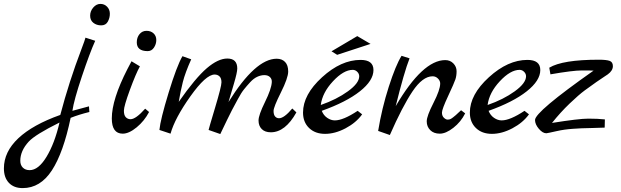

<svg xmlns="http://www.w3.org/2000/svg" viewBox="-140 -686 3184 984"><path d="M316 -141Q318 -123 318 -112Q265 -99 222 -82Q185 96 126 187Q67 278 -24 278Q-69 278 -94.5 251Q-120 224 -120 177Q-120 92 -46 22.5Q28 -47 169 -97Q214 -268 277 -433Q296 -483 298 -493L348 -477Q320 -415 279.5 -294Q239 -173 231 -118ZM165 -58Q40 4 7 40Q-36 87 -36 138Q-36 160 -23 173Q-10 186 12 186Q57 186 98.5 117.5Q140 49 165 -58ZM423 -615.5Q423 -594 412.5 -575Q402 -556 378.5 -556Q355 -556 338.5 -569Q322 -582 322 -605.5Q322 -629 338 -647.5Q354 -666 374.5 -666Q395 -666 409 -651.5Q423 -637 423 -615.5Z M617 -424Q561 -424 561 -469Q561 -494 575 -511Q589 -528 611 -528Q633 -528 647 -515Q661 -502 661 -481Q661 -460 649 -442Q637 -424 617 -424ZM604 -129 624 -112Q600 -66 560.5 -33.5Q521 -1 489 -1Q433 -1 433 -79Q433 -176 513 -332Q531 -366 534 -372L577 -346Q556 -308 525.5 -225Q495 -142 495 -118.5Q495 -95 505 -85Q515 -75 529 -75Q556 -75 604 -129Z M1358 -130 1379 -110Q1322 -8 1248 -8Q1218 -8 1201.5 -24.5Q1185 -41 1185 -68.5Q1185 -96 1218 -163Q1251 -230 1253 -265Q1254 -281 1243.5 -291Q1233 -301 1215 -301Q1197 -301 1178.5 -292.5Q1160 -284 1142.5 -265Q1125 -246 1110.5 -228Q1096 -210 1078.5 -177Q1061 -144 1049 -122Q1028 -81 989 1L929 -20Q929 -23 962 -133Q995 -243 995 -264Q995 -285 985 -294.5Q975 -304 960 -304Q915 -304 835.5 -192Q756 -80 734 -1L677 -20Q682 -73 724 -210.5Q766 -348 795 -398L840 -382Q809 -313 797 -265.5Q785 -218 776 -164Q862 -287 920 -336.5Q978 -386 1025 -386Q1076 -386 1076 -335Q1076 -315 1058.5 -256Q1041 -197 1031 -163Q1169 -385 1278 -385Q1305 -385 1321 -368.5Q1337 -352 1337 -319.5Q1337 -287 1299.5 -212Q1262 -137 1262 -117.5Q1262 -98 1270 -89Q1278 -80 1290 -80Q1316 -80 1358 -130Z M1693 -118 1716 -100Q1685 -57 1631 -28.5Q1577 0 1526 0Q1475 0 1444 -30Q1413 -60 1413 -109Q1413 -201 1510.5 -290Q1608 -379 1708 -379Q1774 -379 1774 -327Q1774 -273 1704.5 -218Q1635 -163 1509 -118Q1518 -95 1537 -82Q1556 -69 1576 -69Q1619 -69 1693 -118ZM1504 -148Q1585 -176 1643 -218Q1701 -260 1701 -295Q1701 -308 1691 -318Q1681 -328 1668 -328Q1621 -328 1566.5 -269.5Q1512 -211 1504 -148ZM1759 -461 1588 -405 1559 -423 1691 -501Z M2223 -121 2244 -105Q2222 -61 2183.5 -31Q2145 -1 2114 -1Q2083 -1 2065 -19Q2047 -37 2047 -64Q2047 -91 2081.5 -158.5Q2116 -226 2116 -258Q2116 -272 2104.5 -283.5Q2093 -295 2077 -295Q2026 -295 1974 -217.5Q1922 -140 1858 6L1798 -15Q1817 -131 1852.5 -241.5Q1888 -352 1918 -400L1959 -387Q1931 -316 1888 -142Q2026 -378 2142 -378Q2167 -378 2183.5 -361Q2200 -344 2200 -321Q2200 -298 2194 -279.5Q2188 -261 2156.5 -193.5Q2125 -126 2125 -109Q2125 -92 2135 -82.5Q2145 -73 2154 -73Q2163 -73 2169 -76Q2175 -79 2182.5 -85Q2190 -91 2196 -96Q2202 -101 2210.5 -109.5Q2219 -118 2223 -121Z M2548 -118 2571 -100Q2540 -57 2486 -28.5Q2432 0 2381 0Q2330 0 2299 -30Q2268 -60 2268 -109Q2268 -201 2365.5 -290Q2463 -379 2563 -379Q2629 -379 2629 -327Q2629 -273 2559.5 -218Q2490 -163 2364 -118Q2373 -95 2392 -82Q2411 -69 2431 -69Q2474 -69 2548 -118ZM2359 -148Q2440 -176 2498 -218Q2556 -260 2556 -295Q2556 -308 2546 -318Q2536 -328 2523 -328Q2476 -328 2421.5 -269.5Q2367 -211 2359 -148Z M2960 -74 2959 -32Q2936 -31 2896 -30Q2856 -29 2840.5 -28.5Q2825 -28 2798 -26Q2752 -23 2713 -14Q2664 -3 2660 -3Q2641 -3 2621.5 -26Q2602 -49 2602 -71Q2602 -113 2902 -324Q2889 -325 2842.5 -325Q2796 -325 2681 -305L2675 -339Q2743 -380 2929 -380Q2968 -380 2984.5 -374Q3001 -368 3001 -347Q3001 -324 2975 -305Q2970 -301 2958.5 -294Q2947 -287 2917 -266Q2887 -245 2856.5 -222.5Q2826 -200 2779 -155Q2732 -110 2689 -56Q2827 -78 2875.5 -78Q2924 -78 2960 -74Z"/></svg>

Font: Marck Script
Style: Regular
Weight: 400
Designer: Denis Masharov, Marck Fogel
Foundry: Denis Masharov
Version: Version 1.002